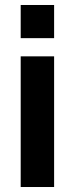

<svg xmlns="http://www.w3.org/2000/svg" viewBox="-20 -750 299 770"><path d="M197 -730H63V-597H197ZM197 -524H63V0H197Z"/></svg>

Font: RT Raleway Bold
Style: Regular
Weight: 400
Designer: Matt McInerney, Pablo Impallari, Rodrigo Fuenzalida — Edited by Milan Moffatt in April 2016
Foundry: Matt McInerney, Pablo Impallari, Rodrigo Fuenzalida — Edited by Milan Moffatt in April 2016
Version: Version 3.001